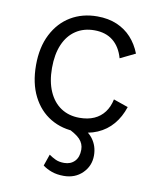

<svg xmlns="http://www.w3.org/2000/svg" viewBox="-82 -574 702 852"><g transform="rotate(10 269.0 -148.5)"><path d="M288 -510Q338 -510 376.5 -493.5Q415 -477 442 -447.5Q469 -418 485 -377L417 -344Q403 -394 370 -420.5Q337 -447 286 -447Q238 -447 202.5 -423.5Q167 -400 148 -356Q129 -312 129 -250Q129 -189 148.5 -144.5Q168 -100 203.5 -76.5Q239 -53 287 -53Q325 -53 353 -65.5Q381 -78 399 -102Q417 -126 424 -160L490 -137Q475 -91 447 -58Q419 -25 378.5 -7.5Q338 10 287 10Q220 10 168 -21Q116 -52 86.5 -110.5Q57 -169 57 -250Q57 -331 87 -389.5Q117 -448 169 -479Q221 -510 288 -510ZM233 -4 273 -26Q331 -7 355.5 25.5Q380 58 380 101Q380 148 347 180.5Q314 213 263 213Q232 213 208.5 204.5Q185 196 168 183L186 131Q200 141 216 148.5Q232 156 255 156Q284 156 302 137.5Q320 119 320 85Q320 58 301 38Q282 18 233 -4Z"/></g></svg>

Font: Kantumruy Pro
Style: Regular
Weight: 400
Designer: Sovichet Tep
Foundry: Sovichet Tep
Version: Version 1.002